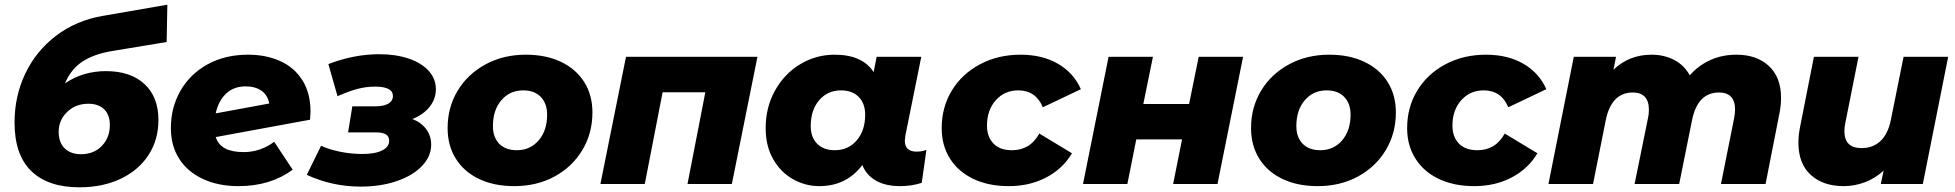

<svg xmlns="http://www.w3.org/2000/svg" viewBox="-20 -784 8331 818"><path d="M257 -429Q334 -481 431 -481Q536 -481 595.5 -426Q655 -371 655 -273Q655 -189 613 -124Q571 -59 494.5 -22.5Q418 14 318 14Q185 14 113.5 -55Q42 -124 42 -262Q42 -375 88 -471Q134 -567 218.5 -631.5Q303 -696 416 -716L693 -764L690 -605L460 -567Q380 -554 331 -521.5Q282 -489 257 -429ZM230 -223Q230 -177 255.5 -152Q281 -127 325 -127Q380 -127 414 -162.5Q448 -198 448 -251Q448 -295 423.5 -318.5Q399 -342 357 -342Q302 -342 266 -307Q230 -272 230 -223Z M1303 -308Q1303 -298 1301 -274L899 -200Q910 -167 939.5 -151.5Q969 -136 1019 -136Q1054 -136 1087.5 -147.5Q1121 -159 1148 -180L1227 -61Q1132 9 996 9Q910 9 844.5 -21.5Q779 -52 743.5 -107.5Q708 -163 708 -238Q708 -327 749.5 -398.5Q791 -470 865.5 -510.5Q940 -551 1037 -551Q1114 -551 1174.5 -523.5Q1235 -496 1269 -441Q1303 -386 1303 -308ZM899 -301 1127 -343Q1121 -378 1094.5 -397Q1068 -416 1027 -416Q975 -416 942.5 -384.5Q910 -353 899 -301Z M1817 -168Q1817 -118 1778 -77Q1739 -36 1670.5 -12.5Q1602 11 1516 11Q1396 11 1287 -39L1348 -163Q1382 -147 1429 -137.5Q1476 -128 1524 -128Q1578 -128 1608 -143Q1638 -158 1638 -184Q1638 -203 1624 -211.5Q1610 -220 1581 -220H1463L1481 -331H1579Q1615 -331 1634.5 -342.5Q1654 -354 1654 -375Q1654 -415 1578 -415Q1541 -415 1504 -405.5Q1467 -396 1418 -374L1379 -511Q1488 -553 1596 -553Q1666 -553 1721 -534.5Q1776 -516 1806.5 -482Q1837 -448 1837 -404Q1837 -362 1810 -328.5Q1783 -295 1737 -277Q1775 -262 1796 -233.5Q1817 -205 1817 -168Z M1887 -238Q1887 -327 1930 -398Q1973 -469 2049 -510Q2125 -551 2220 -551Q2306 -551 2370 -520.5Q2434 -490 2469 -434.5Q2504 -379 2504 -305Q2504 -216 2461 -144.5Q2418 -73 2342.5 -32Q2267 9 2171 9Q2085 9 2021 -21.5Q1957 -52 1922 -108Q1887 -164 1887 -238ZM2311 -295Q2311 -343 2284 -371Q2257 -399 2209 -399Q2152 -399 2116 -357Q2080 -315 2080 -247Q2080 -199 2107 -171.5Q2134 -144 2182 -144Q2239 -144 2275 -186Q2311 -228 2311 -295Z M3207 -542 3098 0H2909L2985 -391H2803L2727 0H2538L2647 -542Z M3927 -146 3907 -5Q3864 9 3815 9Q3752 9 3711 -15Q3670 -39 3654 -81Q3586 9 3471 9Q3411 9 3358.5 -20.5Q3306 -50 3274 -106Q3242 -162 3242 -238Q3242 -326 3281.5 -397.5Q3321 -469 3388.5 -510Q3456 -551 3536 -551Q3654 -551 3702 -477L3715 -542H3905L3837 -205Q3835 -191 3835 -185Q3835 -138 3885 -138Q3911 -138 3927 -146ZM3666 -295Q3666 -343 3638.5 -371Q3611 -399 3563 -399Q3506 -399 3470 -357Q3434 -315 3434 -247Q3434 -199 3461.5 -171.5Q3489 -144 3537 -144Q3594 -144 3630 -186Q3666 -228 3666 -295Z M3992 -238Q3992 -327 4035 -398Q4078 -469 4155 -510Q4232 -551 4328 -551Q4420 -551 4487 -512.5Q4554 -474 4585 -404L4423 -327Q4393 -399 4318 -399Q4260 -399 4222.5 -357Q4185 -315 4185 -249Q4185 -201 4212.5 -172.5Q4240 -144 4291 -144Q4329 -144 4358 -161Q4387 -178 4408 -215L4547 -131Q4508 -65 4437.5 -28Q4367 9 4278 9Q4192 9 4127.5 -21.5Q4063 -52 4027.5 -108Q3992 -164 3992 -238Z M4703 -542H4892L4851 -341H5046L5087 -542H5276L5167 0H4978L5016 -190H4821L4783 0H4594Z M5310 -238Q5310 -327 5353 -398Q5396 -469 5472 -510Q5548 -551 5643 -551Q5729 -551 5793 -520.5Q5857 -490 5892 -434.5Q5927 -379 5927 -305Q5927 -216 5884 -144.5Q5841 -73 5765.5 -32Q5690 9 5594 9Q5508 9 5444 -21.5Q5380 -52 5345 -108Q5310 -164 5310 -238ZM5734 -295Q5734 -343 5707 -371Q5680 -399 5632 -399Q5575 -399 5539 -357Q5503 -315 5503 -247Q5503 -199 5530 -171.5Q5557 -144 5605 -144Q5662 -144 5698 -186Q5734 -228 5734 -295Z M5975 -238Q5975 -327 6018 -398Q6061 -469 6138 -510Q6215 -551 6311 -551Q6403 -551 6470 -512.5Q6537 -474 6568 -404L6406 -327Q6376 -399 6301 -399Q6243 -399 6205.5 -357Q6168 -315 6168 -249Q6168 -201 6195.5 -172.5Q6223 -144 6274 -144Q6312 -144 6341 -161Q6370 -178 6391 -215L6530 -131Q6491 -65 6420.5 -28Q6350 9 6261 9Q6175 9 6110.5 -21.5Q6046 -52 6010.5 -108Q5975 -164 5975 -238Z M7568 -367Q7568 -334 7561 -300L7502 0H7312L7368 -280Q7372 -299 7372 -318Q7372 -354 7354.5 -372Q7337 -390 7304 -390Q7213 -390 7189 -273L7134 0H6944L7001 -280Q7005 -297 7005 -317Q7005 -353 6987.5 -371.5Q6970 -390 6937 -390Q6845 -390 6821 -271L6767 0H6577L6685 -542H6865L6854 -487Q6921 -551 7016 -551Q7070 -551 7113 -528.5Q7156 -506 7179 -463Q7217 -506 7267.5 -528.5Q7318 -551 7378 -551Q7464 -551 7516 -503Q7568 -455 7568 -367Z M8280 -542 8172 0H7993L8005 -57Q7969 -24 7925 -7.5Q7881 9 7835 9Q7747 9 7694.5 -39Q7642 -87 7642 -176Q7642 -209 7649 -243L7708 -542H7898L7842 -261Q7838 -244 7838 -225Q7838 -153 7911 -153Q7960 -153 7992 -183.5Q8024 -214 8036 -274L8090 -542Z"/></svg>

Font: Montserrat Alternates ExtraBold
Style: Italic
Weight: 800
Italic angle: -11.3°
Designer: Julieta Ulanovsky
Foundry: Julieta Ulanovsky
Version: Version 7.200